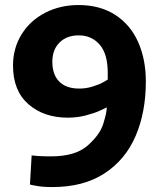

<svg xmlns="http://www.w3.org/2000/svg" viewBox="-20 -737 657 770"><path d="M185.1 -109.9Q282.2 -109.9 331.5 -153.3Q380.9 -196.8 394.5 -241.5Q408.2 -286.1 408.2 -306.2Q402.3 -303.2 380.6 -293.2Q358.9 -283.2 324.5 -274.2Q290 -265.1 252 -265.1Q155.8 -265.1 94 -319.1Q32.2 -373 32.2 -474.1Q32.2 -543.9 66.7 -599.4Q101.1 -654.8 161.1 -685.8Q221.2 -716.8 294.9 -716.8Q380.9 -716.8 441.9 -677.5Q502.9 -638.2 533.9 -568.6Q564.9 -499 564.9 -410.2Q564.9 -287.1 523.9 -191.7Q482.9 -96.2 398.9 -41.5Q314.9 13.2 189.9 13.2Q152.8 13.2 126.5 8.5Q100.1 3.9 100.1 2.9L106.9 -113.8Q111.8 -112.8 133.3 -111.3Q154.8 -109.9 185.1 -109.9ZM295.9 -595.2Q248 -595.2 219 -566.7Q189.9 -538.1 189.9 -488.8Q189.9 -438 217.5 -409.9Q245.1 -381.8 297.9 -381.8Q325.7 -381.8 351.3 -389.9Q377 -397.9 392.6 -406.5Q408.2 -415 412.1 -418V-444.8Q412.1 -521 379.6 -558.1Q347.2 -595.2 295.9 -595.2Z"/></svg>

Font: Kadwa
Style: Regular
Weight: 400
Designer: Sol Matas
Foundry: Sol Matas
Version: Version 1.000;PS 001.000;hotconv 1.0.70;makeotf.lib2.5.58329